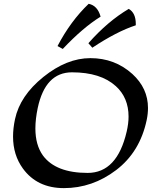

<svg xmlns="http://www.w3.org/2000/svg" viewBox="-20 -971 805 999"><path d="M312.5 7.8Q173.3 7.8 99.1 -94.2Q47.9 -164.6 47.9 -260.3Q47.9 -303.2 58.1 -351.1Q84 -472.7 205.6 -570.6Q327.1 -668.5 450.2 -668.5Q577.6 -668.5 668.9 -585.9Q750 -511.7 750 -409.2Q750 -378.9 743.2 -346.2Q708 -180.2 584.5 -86.2Q460.9 7.8 312.5 7.8ZM436 -71.3Q589.4 -71.3 639.2 -286.6Q648.9 -328.6 648.9 -364.3Q648.9 -462.4 583 -522.5Q503.9 -594.7 354.5 -594.7Q215.8 -594.7 176.3 -409.2Q164.1 -351.1 164.1 -302.7Q164.1 -216.3 203.6 -161.6Q270.5 -71.3 436 -71.3ZM306.6 -716.3 279.3 -731.4Q347.7 -861.8 441.4 -951.2Q487.8 -941.9 503.4 -884.3Q411.6 -827.6 306.6 -716.3ZM460.4 -722.7 439.9 -746.1Q539.6 -859.4 649.9 -924.8Q686.5 -903.8 686.5 -846.7V-839.4Q587.4 -807.1 460.4 -722.7Z"/></svg>

Font: Balgruf
Style: Italic
Weight: 500
Italic angle: -12°
Designer: Paul James Miller
Foundry: High-Logic / Made with FontCreator
Version: Version 1.201;March 28, 2021;FontCreator 13.0.0.2683 64-bit